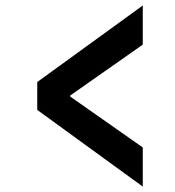

<svg xmlns="http://www.w3.org/2000/svg" viewBox="-20 -670 640 702"><path d="M502 12.2 116.2 -268.1V-370.1L502 -649.9V-506.8L236.8 -320.8V-316.9L502 -130.9Z"/></svg>

Font: Office Code Pro D Bold
Style: Regular
Weight: 700
Designer: Nathan Rutzky & Paul D. Hunt
Foundry: Adobe Systems Incorporated
Version: Version 1.004;PS 001.004;hotconv 1.0.70;makeotf.lib2.5.58329